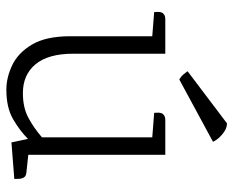

<svg xmlns="http://www.w3.org/2000/svg" viewBox="-85 -634 734 604"><g transform="rotate(90 282.0 -332.0)"><path d="M467 -54 523 -48Q534 -47 538 -40.5Q542 -34 542.5 -25.5Q543 -17 543 -10L428 -1L417 -53Q392 -28 355.5 -6.5Q319 15 262 15Q224 15 185 -3.5Q146 -22 120 -66Q94 -110 94 -186V-444L18 -450Q18 -454 17.5 -459.5Q17 -465 18.5 -471Q20 -477 25.5 -481Q31 -485 41 -485H149V-195Q149 -117 182 -77Q215 -37 273 -37Q318 -37 350 -54Q382 -71 412 -97V-444L335 -450Q335 -454 334.5 -459.5Q334 -465 335.5 -471Q337 -477 342.5 -481Q348 -485 358 -485H467ZM426 -635 230 -529Q221 -534 215 -541Q209 -548 204 -555L368 -679Q380 -679 391 -672.5Q402 -666 411.5 -656Q421 -646 426 -635Z"/></g></svg>

Font: Karma Variable Light
Style: Regular
Weight: 300
Designer: Joana Correia
Foundry: Indian Type Foundry
Version: Version 3.000